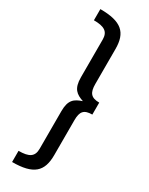

<svg xmlns="http://www.w3.org/2000/svg" viewBox="-249 -879 820 1057"><g transform="rotate(30 161.0 -350.0)"><path d="M45 -836V-765C112 -765 140 -747 140 -697V-458C140 -385 168 -365 215 -349C168 -333 140 -315 140 -242V-3C140 47 112 65 45 65V136C180 136 227 92 227 -13V-235C227 -290 244 -311 297 -311V-387C244 -387 227 -410 227 -465V-687C227 -792 180 -836 45 -836Z"/></g></svg>

Font: FSans
Style: Regular
Weight: 400
Designer: Carrois Corporate & Edenspiekermann AG
Foundry: Carrois Corporate GbR & Edenspiekermann AG
Version: Version 4.106;PS 004.106;hotconv 1.0.70;makeotf.lib2.5.58329